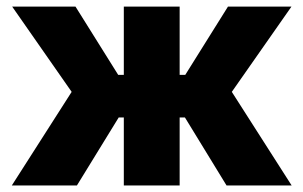

<svg xmlns="http://www.w3.org/2000/svg" viewBox="-20 -566 926 586"><path d="M16.1 0H214.8L342.3 -207.5H357.9V0H528.3V-207.5H544.4L671.4 0H870.1L687.5 -285.6L869.6 -545.9H675.8L545.4 -337.4H528.3V-545.9H357.9V-337.4H340.8L210.4 -545.9H17.1L198.7 -285.6Z"/></svg>

Font: Inter ExtraBold
Style: Regular
Weight: 800
Designer: Rasmus Andersson
Foundry: rsms
Version: Version 4.001;git-9221beed3